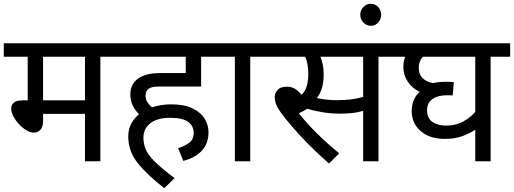

<svg xmlns="http://www.w3.org/2000/svg" viewBox="-20 -850 2709 1012"><path d="M509 -551V0H428V-250H207V-213Q207 -180 192.5 -165.5Q178 -151 159 -151Q140 -151 119 -163.5Q98 -176 80 -195.5Q62 -215 50.5 -237Q39 -259 39 -278Q39 -296 52.5 -308.5Q66 -321 100 -321H126V-551H0V-622H612V-551ZM428 -551H207V-321H428Z M919 -69Q955 -80 978 -98Q1001 -116 1001 -148Q1001 -186 972 -207.5Q943 -229 878 -229Q809 -229 772.5 -200.5Q736 -172 736 -124Q736 -93 747.5 -64Q759 -35 794.5 0.5Q830 36 900 89L846 142Q755 71 705.5 9Q656 -53 656 -130Q656 -168 671.5 -197.5Q687 -227 713 -248Q694 -266 680.5 -292Q667 -318 667 -352Q667 -380 677 -400Q687 -420 704 -433Q727 -450 756.5 -457.5Q786 -465 827 -465H959V-551H598V-622H1144V-551H1040V-394H828Q797 -394 784 -391Q771 -388 762 -381Q747 -369 747 -347Q747 -327 757 -311.5Q767 -296 781 -284Q828 -300 882 -300Q951 -300 994.5 -279Q1038 -258 1058.5 -224.5Q1079 -191 1079 -153Q1079 -95 1045 -57Q1011 -19 946 -2Z M1299 -551V0H1218V-551H1129V-622H1402V-551Z M1975 -551V0H1894V-266Q1865 -257 1836 -254Q1807 -251 1768 -251Q1726 -251 1679.5 -258.5Q1633 -266 1600 -277Q1580 -264 1555 -253Q1596 -201 1651.5 -146Q1707 -91 1768 -42L1714 12Q1658 -37 1608.5 -87Q1559 -137 1521 -181Q1483 -225 1461 -256Q1439 -287 1433.5 -305Q1428 -323 1428 -340Q1428 -359 1443 -376Q1458 -393 1492 -393Q1517 -393 1535.5 -381.5Q1554 -370 1569 -350Q1590 -369 1597.5 -398.5Q1605 -428 1605 -458Q1605 -488 1600.5 -512Q1596 -536 1589 -551H1388V-622H2079V-551ZM1757 -322Q1796 -322 1828 -326Q1860 -330 1894 -339V-551H1669Q1676 -534 1681 -511Q1686 -488 1686 -458Q1686 -416 1676.5 -385Q1667 -354 1650 -333Q1702 -322 1757 -322Z M1879 -772Q1879 -796 1895.5 -813Q1912 -830 1934 -830Q1957 -830 1973 -813Q1989 -796 1989 -772Q1989 -748 1973 -731Q1957 -714 1934 -714Q1912 -714 1895.5 -731Q1879 -748 1879 -772Z M2669 -551H2566V0H2485V-166Q2454 -146 2416 -132Q2378 -118 2323 -118Q2246 -118 2198 -158.5Q2150 -199 2150 -266Q2150 -294 2160 -320Q2170 -346 2192 -366Q2152 -385 2129 -420Q2106 -455 2106 -497Q2106 -528 2116 -551H2064V-622H2669ZM2231 -269Q2231 -227 2259 -207.5Q2287 -188 2331 -188Q2383 -188 2421.5 -209.5Q2460 -231 2485 -260V-551H2209Q2187 -527 2187 -494Q2187 -457 2208.5 -437Q2230 -417 2264 -412Q2292 -419 2327 -419Q2354 -419 2372 -417L2366 -347Q2359 -348 2351 -348Q2343 -348 2337 -348Q2288 -348 2259.5 -328Q2231 -308 2231 -269Z"/></svg>

Font: Go Noto Current
Style: Regular
Weight: 400
Designer: Monotype Design Team
Foundry: Monotype Imaging Inc.
Version: Version 2.007; ttfautohint (v1.8) -l 8 -r 50 -G 200 -x 14 -D